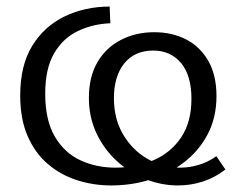

<svg xmlns="http://www.w3.org/2000/svg" viewBox="-20 -557 750 586"><path d="M319.7 9Q265 9 215.2 -7Q165.3 -23 126.3 -56.2Q87.3 -89.3 64.5 -141.3Q41.7 -193.3 41.7 -266Q41.7 -357.3 78.3 -417Q115 -476.7 176.8 -506.7Q238.7 -536.7 314.7 -537L316.7 -486Q263.3 -484 217.8 -462.3Q172.3 -440.7 145.2 -394.2Q118 -347.7 118 -270.7Q118 -190.3 147.2 -140.5Q176.3 -90.7 225 -68Q273.7 -45.3 332 -45.3Q397 -45.3 449.7 -68.5Q502.3 -91.7 533.3 -138.3Q564.3 -185 564.3 -255.7Q564.3 -326.7 532.5 -364.7Q500.7 -402.7 447.7 -402.7Q391 -402.7 359.3 -363.5Q327.7 -324.3 327.7 -257.3Q327.7 -193.7 356.2 -145.8Q384.7 -98 431 -71.7Q477.3 -45.3 529.7 -45.3Q558 -45.3 586.3 -53.7Q614.7 -62 640.3 -80.3L668 -39.7Q635.7 -14.7 598.8 -2.8Q562 9 523.7 9Q472 9 423.3 -10.7Q374.7 -30.3 336 -66Q297.3 -101.7 274.3 -150.5Q251.3 -199.3 251.3 -258.3Q251.3 -322.7 277.5 -367.3Q303.7 -412 349.2 -435.3Q394.7 -458.7 450.7 -458.7Q505.3 -458.7 548 -436.7Q590.7 -414.7 615.7 -371.2Q640.7 -327.7 640.7 -263.7Q640.7 -198.3 614 -147.5Q587.3 -96.7 541.8 -61.7Q496.3 -26.7 438.8 -8.8Q381.3 9 319.7 9Z"/></svg>

Font: Bitter Thin
Style: Regular
Weight: 100
Designer: Sol Matas, and Bitter project Authors
Foundry: Sol Matas
Version: Version 2.002